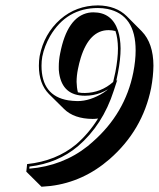

<svg xmlns="http://www.w3.org/2000/svg" viewBox="-20 -629 592 716"><path d="M401.9 -323.2Q403.8 -330.6 410.2 -359.9Q419.9 -410.2 419.9 -448.7Q419.4 -486.8 410.6 -513.2Q397.9 -516.6 384.8 -516.6Q313.5 -516.6 281.2 -413.6Q274.9 -393.1 270.5 -370.6Q265.6 -346.2 265.6 -323.7Q266.1 -301.8 270.5 -284.7Q283.2 -281.7 296.9 -282.2Q356.4 -283.2 401.9 -323.2ZM81.1 -17.1Q189.9 -28.8 264.2 -90.8Q311 -131.3 345.7 -187Q334.5 -185.5 325.7 -185.5Q255.9 -186 218.8 -222.7L162.1 -278.8Q125 -316.9 125 -383.8Q125 -403.3 127.9 -419.9Q144 -502.9 205.1 -557.1Q264.2 -608.4 345.2 -608.9Q412.6 -607.9 452.6 -568.8L508.8 -512.2Q551.8 -467.8 552.2 -384.3Q551.8 -344.7 543.5 -300.3Q511.7 -143.1 388.7 -35.6Q291 49.3 168.9 64.5Q151.9 66.4 134.8 67.4L78.1 11.2ZM89.8 -7.8 89.4 0Q214.4 -10.3 307.6 -84.5Q316.9 -92.3 325.2 -99.6Q446.8 -206.1 477.1 -358.9Q485.8 -403.3 485.8 -440.9Q485.8 -574.2 380.4 -595.7Q362.8 -599.1 345.2 -599.1Q228.5 -599.1 167 -494.6Q145.5 -457 137.7 -418Q134.8 -401.4 134.8 -383.8Q134.8 -271.5 234.4 -254.9Q251 -252.4 269 -252Q315.9 -252 365.7 -283.2Q379.4 -292 387.7 -300.8L417.5 -331.5L404.3 -291Q363.3 -163.1 270.5 -83.5Q195.3 -20.5 89.8 -7.8ZM411.6 -320.3 410.6 -317.4 408.7 -315.4Q359.4 -272 296.9 -272Q213.4 -272 200.7 -355.5Q198.7 -368.2 199.2 -380.4Q199.2 -404.8 204.1 -428.7Q230.5 -566.4 310.5 -581.5Q319.3 -583 328.1 -583Q397 -583 419.9 -515.1Q429.2 -486.3 429.7 -448.7Q429.7 -408.2 419.9 -357.9Q413.6 -326.2 411.6 -320.3Z"/></svg>

Font: Linux Biolinum Shadow O
Style: Italic
Weight: 400
Italic angle: -12°
Designer: Philipp H. Poll
Foundry: Philipp H. Poll
Version: Version 0.6.2